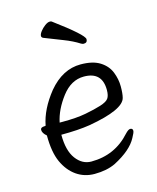

<svg xmlns="http://www.w3.org/2000/svg" viewBox="-111 -790 721 884"><g transform="rotate(-15 250.0 -347.5)"><path d="M230 18Q182 18 144.5 -8Q107 -34 85 -82Q63 -130 63 -210Q44 -226 44 -241Q44 -254 64 -254L69 -255Q83 -330 144 -406Q211 -486 297 -486Q355 -486 389 -464.5Q423 -443 436.5 -409Q450 -375 450 -340Q450 -306 445 -287Q432 -234 265 -205Q209 -196 128 -196Q128 -120 157.5 -80.5Q187 -41 230 -41Q343 -41 417 -124Q432 -140 441 -140Q453 -140 453 -128Q453 -120 440 -97Q413 -45 330 -2Q288 18 230 18ZM135 -252H150Q216 -252 260.5 -260.5Q305 -269 335 -278.5Q365 -288 374.5 -301Q384 -314 384 -341Q384 -428 297 -428Q236 -428 191.5 -369.5Q147 -311 135 -252ZM336 -574Q331 -574 324 -578Q293 -598 250 -614.5Q207 -631 162 -649Q155 -653 155 -659Q155 -668 164.5 -680.5Q174 -693 187.5 -703Q201 -713 211 -713Q218 -713 220 -711Q354 -612 354 -591Q354 -574 336 -574Z"/></g></svg>

Font: LXGW WenKai Mono TC
Style: Regular
Weight: 400
Designer: LXGW / Fontworks Inc.
Foundry: LXGW / Fontworks Inc.
Version: Version 1.330